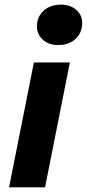

<svg xmlns="http://www.w3.org/2000/svg" viewBox="-20 -807 374 827"><path d="M19 0 126 -538H281L174 0ZM230 -613Q189 -613 164 -636.5Q139 -660 139 -694Q139 -734 167.5 -760.5Q196 -787 242 -787Q283 -787 308.5 -764.5Q334 -742 334 -709Q334 -666 305.5 -639.5Q277 -613 230 -613Z"/></svg>

Font: MOST Montserrat
Style: Bold Italic
Weight: 700
Italic angle: -11.3°
Designer: Julieta Ulanovsky
Foundry: Julieta Ulanovsky
Version: Version 8.000;March 11, 2024;FontCreator 15.0.0.2926 64-bit